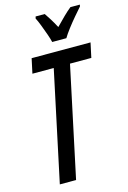

<svg xmlns="http://www.w3.org/2000/svg" viewBox="-138 -996 709 1061"><g transform="rotate(-15 217.0 -465.5)"><path d="M67 0 201 -630H79L97 -714H434L416 -630H294L160 0ZM230 -771Q226 -789 216 -817.5Q206 -846 195 -874.5Q184 -903 175 -920L178 -931H230Q240 -917 254 -894.5Q268 -872 284 -842Q310 -869 333.5 -892Q357 -915 377 -931H431L429 -921Q414 -904 390 -876Q366 -848 344 -819Q322 -790 311 -771Z"/></g></svg>

Font: Noto Sans ExtraCondensed Medium
Style: Italic
Weight: 500
Width: 2
Italic angle: -12°
Designer: Monotype Design Team
Foundry: Monotype Imaging Inc.
Version: Version 2.013; ttfautohint (v1.8.4.7-5d5b)